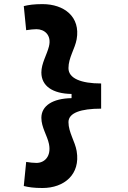

<svg xmlns="http://www.w3.org/2000/svg" viewBox="-20 -814 626 938"><path d="M187.5 104.5C293.5 104.5 374 38.1 354.5 -76.2C346.7 -122.6 314.5 -168 314.5 -217.3C314.5 -262.7 375 -283.2 474.1 -283.2V-406.2C375.5 -406.2 314.5 -431.2 314.5 -481C314.5 -532.2 346.2 -575.7 354.5 -622.1C374 -731.9 293.5 -793.9 187.5 -793.9C145.5 -793.9 119.6 -790 96.2 -784.2L107.9 -666.5C126.5 -669.4 144 -671.4 158.2 -671.4C197.8 -671.4 232.9 -642.1 219.2 -587.4C209 -546.4 182.1 -504.4 182.1 -460C182.1 -394 236.8 -356.4 329.6 -355V-334.5C236.8 -333 182.1 -296.9 182.1 -238.3C182.1 -191.9 210.9 -151.4 219.2 -110.8C231.4 -50.3 197.8 -18.1 158.2 -18.1C144 -18.1 126.5 -20 107.9 -22.9L96.2 94.7C119.6 100.6 145.5 104.5 187.5 104.5Z"/></svg>

Font: Cascadia Code
Style: Bold
Weight: 700
Monospace: yes
Designer: Aaron Bell
Foundry: Saja Typeworks
Version: Version 2404.023